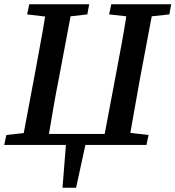

<svg xmlns="http://www.w3.org/2000/svg" viewBox="-32 -684 828 906"><path d="M483 -616 493 -664H776L767 -616L684 -607L628 -310Q617 -247 605.5 -183.5Q594 -120 583 -57L669 -47L659 0H371L327 202H263L279 0H-12L-2 -47L80 -56L136 -354Q147 -417 159 -480Q171 -543 181 -606L96 -616L106 -664H389L380 -616L301 -607L245 -310Q232 -246 221 -181.5Q210 -117 199 -52H462L519 -354Q531 -417 542.5 -480Q554 -543 564 -607Z"/></svg>

Font: Source Serif 4 Semibold
Style: Italic
Weight: 600
Italic angle: -12°
Designer: Frank Grießhammer
Foundry: Adobe
Version: Version 4.005;hotconv 1.1.0;makeotfexe 2.6.0